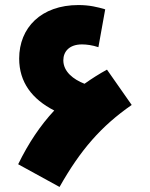

<svg xmlns="http://www.w3.org/2000/svg" viewBox="-20 -710 593 761"><path d="M216 31C299 -116 381 -210 502 -294L404 -434C373 -417 343 -398 315 -378C271 -395 231 -426 231 -471C231 -505 254 -534 305 -534C323 -534 346 -531 370 -523L397 -673C367 -682 334 -690 291 -690C143 -690 56 -600 56 -478C56 -384 107 -317 195 -272C140 -213 93 -143 52 -59Z"/></svg>

Font: Noto Sans Arabic SemCond Blk
Style: Regular
Weight: 900
Width: 4
Designer: Monotype Design Team, Nadine Chahine, Nizar Qandah and Khaled Hosny
Foundry: Monotype Imaging Inc.
Version: Version 2.012